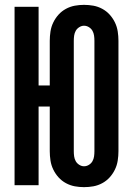

<svg xmlns="http://www.w3.org/2000/svg" viewBox="-20 -763 540 791"><path d="M326 8Q307 8 288 4.5Q269 1 251.5 -8.5Q234 -18 221 -32.5Q208 -47 199.5 -64.5Q191 -82 188 -101.5Q185 -121 185 -140V-324H139V0H40V-735H139V-411H185V-595Q185 -614 188 -633.5Q191 -653 199.5 -670.5Q208 -688 221 -702.5Q234 -717 251.5 -726.5Q269 -736 288 -739.5Q307 -743 326 -743Q346 -743 365 -739.5Q384 -736 401.5 -726.5Q419 -717 432 -702.5Q445 -688 453.5 -670.5Q462 -653 465 -633.5Q468 -614 468 -595V-140Q468 -121 465 -101.5Q462 -82 453.5 -64.5Q445 -47 432 -32.5Q419 -18 401.5 -8.5Q384 1 365 4.5Q346 8 326 8ZM326 -78Q337 -78 346.5 -84Q356 -90 361 -99Q366 -108 367.5 -118.5Q369 -129 369 -140V-595Q369 -606 367.5 -616.5Q366 -627 361 -636Q356 -645 346.5 -651Q337 -657 326 -657Q316 -657 306.5 -651Q297 -645 292 -636Q287 -627 285.5 -616.5Q284 -606 284 -595V-140Q284 -129 285.5 -118.5Q287 -108 292 -99Q297 -90 306.5 -84Q316 -78 326 -78Z"/></svg>

Font: Iosevka Term Semibold
Style: Regular
Weight: 600
Monospace: yes
Designer: Belleve Invis
Foundry: Belleve Invis
Version: Version 31.4.0